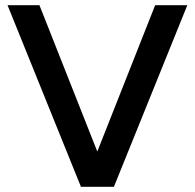

<svg xmlns="http://www.w3.org/2000/svg" viewBox="-20 -720 751 740"><path d="M292 0 9 -700H132L355 -136L578 -700H702L419 0Z"/></svg>

Font: Figtree Light SemiBold
Style: Regular
Weight: 600
Version: Version 2.002